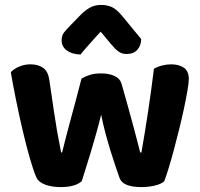

<svg xmlns="http://www.w3.org/2000/svg" viewBox="-20 -753 816 782"><path d="M392 -286Q383 -249 372 -210Q361 -171 350 -134Q339 -97 329 -66Q319 -35 313 -15Q286 9 227 9Q191 9 164 -1Q137 -11 128 -31Q117 -55 102 -107Q87 -159 72.5 -221Q58 -283 45 -347Q32 -411 24 -459Q36 -472 57.5 -481.5Q79 -491 104 -491Q136 -491 156 -476.5Q176 -462 181 -427Q191 -357 198.5 -307Q206 -257 212 -222Q218 -187 222.5 -165.5Q227 -144 229 -132H233Q237 -148 245 -180Q253 -212 264 -252.5Q275 -293 287.5 -339.5Q300 -386 312 -433Q329 -443 347.5 -448.5Q366 -454 392 -454Q424 -454 446.5 -443.5Q469 -433 475 -412Q488 -367 500 -323.5Q512 -280 522 -243Q532 -206 539.5 -177Q547 -148 551 -132H556Q570 -211 583 -297.5Q596 -384 607 -473Q623 -482 641 -486.5Q659 -491 677 -491Q708 -491 728.5 -477.5Q749 -464 749 -431Q749 -416 743.5 -384Q738 -352 729.5 -312Q721 -272 710 -227.5Q699 -183 688 -142Q677 -101 666.5 -67Q656 -33 649 -15Q638 -4 612 2.5Q586 9 556 9Q480 9 467 -28Q460 -48 450 -77Q440 -106 429.5 -140.5Q419 -175 409 -212.5Q399 -250 392 -286ZM390 -624Q377 -610 366.5 -598.5Q356 -587 346.5 -576Q337 -565 327.5 -554.5Q318 -544 308 -531Q273 -532 252 -547.5Q231 -563 231 -589Q231 -608 241 -621Q251 -634 271 -654L310 -694Q327 -711 346.5 -722Q366 -733 392 -733Q416 -733 436 -724Q456 -715 481 -684L555 -594Q555 -569 540 -551Q525 -533 495 -533Q477 -533 463 -543Q449 -553 435 -570Z"/></svg>

Font: Baloo Tammudu 2
Style: Bold
Weight: 700
Designer: Maithili Shingre, Omkar Shende and Ek Type
Foundry: Ek Type
Version: Version 1.640;hotconv 1.0.111;makeotfexe 2.5.65597; ttfautoh